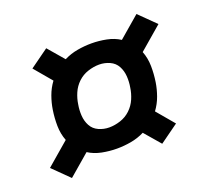

<svg xmlns="http://www.w3.org/2000/svg" viewBox="-93 -702 785 724"><g transform="rotate(-20 300.0 -340.0)"><path d="M80 -91 15 -155 107 -234Q96 -262 95.5 -294Q95 -326 100 -358Q104 -384 113.5 -410.5Q123 -437 140 -460L81 -530L156 -584L211 -520Q237 -533 265.5 -538Q294 -543 322 -543Q352 -543 382 -537Q412 -531 435 -516L520 -589L585 -525L493 -446Q504 -418 504.5 -386Q505 -354 500 -322Q496 -296 486.5 -269.5Q477 -243 460 -220L519 -150L444 -96L389 -160Q363 -147 334.5 -142Q306 -137 278 -137Q248 -137 218 -143Q188 -149 165 -164ZM278 -222Q300 -222 323 -229.5Q346 -237 363.5 -253.5Q381 -270 390.5 -292Q400 -314 403 -336Q407 -358 405.5 -380.5Q404 -403 394 -421.5Q384 -440 364 -449Q344 -458 322 -458Q300 -458 277 -450.5Q254 -443 236.5 -426.5Q219 -410 209.5 -388Q200 -366 197 -344Q193 -322 194.5 -299.5Q196 -277 206 -258.5Q216 -240 236 -231Q256 -222 278 -222Z"/></g></svg>

Font: Iosevka Aile Semibold Oblique
Style: Regular
Weight: 600
Italic angle: -9°
Designer: Belleve Invis
Foundry: Belleve Invis
Version: Version 31.1.0; ttfautohint (v1.8.4)